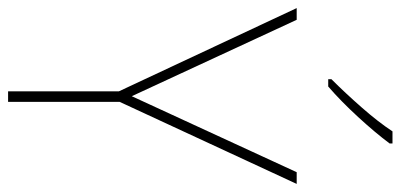

<svg xmlns="http://www.w3.org/2000/svg" viewBox="-278 -713 991 475"><g transform="rotate(90 217.5 -475.5)"><path d="M218 -306 406 -714H435L232 -276V0H206V-274L0 -714H29ZM335 -944Q309 -909 269.5 -866Q230 -823 194 -792H176V-800Q210 -834 246 -875Q282 -916 305 -951H335Z"/></g></svg>

Font: Noto Sans Myanmar SemiCondensed Thin
Style: Regular
Weight: 100
Width: 4
Designer: Monotype Design Team
Foundry: Monotype Imaging Inc.
Version: Version 2.107; ttfautohint (v1.8.4.7-5d5b)